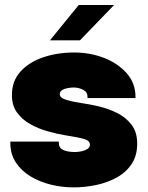

<svg xmlns="http://www.w3.org/2000/svg" viewBox="-20 -758 607 790"><path d="M282.5 13Q235.5 13 189.5 1.8Q143.5 -9.5 105.8 -32.2Q68 -55 45.2 -89.5Q22.5 -124 22.5 -170.5V-175.5H222V-170.5Q222 -149.5 240 -141Q258 -132.5 288.5 -132.5Q299.5 -132.5 314 -135.2Q328.5 -138 339.2 -144.8Q350 -151.5 350 -162.5Q350 -179 327.2 -185.8Q304.5 -192.5 248 -201.5Q214 -207 176 -217.8Q138 -228.5 104.5 -247.2Q71 -266 50 -295Q29 -324 29 -366.5Q29 -424.5 64.2 -463.5Q99.5 -502.5 157.8 -522.2Q216 -542 285 -542Q350.5 -542 408 -519.8Q465.5 -497.5 501.5 -456.5Q537.5 -415.5 537.5 -359.5V-354.5H340V-359.5Q340 -380 321.2 -389Q302.5 -398 283.5 -398Q273.5 -398 259.8 -395.8Q246 -393.5 236 -387.5Q226 -381.5 226 -370Q226 -355 254 -346.8Q282 -338.5 323.5 -332.5Q352 -328.5 389.5 -319.5Q427 -310.5 462.5 -292.8Q498 -275 521.2 -244.8Q544.5 -214.5 544.5 -167.5Q544.5 -117 521.2 -82.5Q498 -48 459.2 -27Q420.5 -6 374.5 3.5Q328.5 13 282.5 13ZM185.5 -592 304 -737.5H449.5L309 -592Z"/></svg>

Font: Epilogue Black
Style: Regular
Weight: 900
Designer: Tyler Finck
Foundry: Etcetera Type Co
Version: Version 2.111; ttfautohint (v1.8.3)